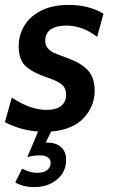

<svg xmlns="http://www.w3.org/2000/svg" viewBox="-32 -526 460 781"><path d="M152 -361Q152 -341 163 -329Q174 -317 190 -310Q206 -303 247 -288Q299 -269 326 -239.5Q353 -210 353 -157Q353 -94 308.5 -46Q264 2 176 9L154 54H161Q196 54 216.5 72.5Q237 91 237 124Q237 173 200 204Q163 235 108 235Q62 235 30 216L58 160Q90 177 119 177Q145 177 159.5 166Q174 155 174 137Q174 122 162.5 114Q151 106 129 106Q106 106 79 113L123 9Q52 4 -12 -29L16 -129Q91 -79 157 -79Q197 -79 217 -95.5Q237 -112 237 -140Q237 -168 219 -182.5Q201 -197 162 -210Q104 -229 74 -255.5Q44 -282 44 -337Q44 -383 67 -421.5Q90 -460 136 -483Q182 -506 248 -506Q330 -506 389 -470L363 -376Q304 -422 237 -422Q198 -422 175 -406.5Q152 -391 152 -361Z"/></svg>

Font: Cabin SemiBold
Style: Italic
Weight: 600
Italic angle: -7°
Designer: Pablo Impallari
Foundry: Pablo Impallari. http://www.impallari.com Igino Marini. http://www.ikern.com
Version: Version 2.200